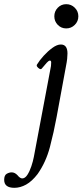

<svg xmlns="http://www.w3.org/2000/svg" viewBox="-170 -629 395 919"><path d="M147 -493Q123 -493 106.5 -510Q90 -527 90 -551Q90 -575 106.5 -592Q123 -609 147 -609Q171 -609 188 -592Q205 -575 205 -551Q205 -527 188 -510Q171 -493 147 -493ZM-101 270Q-150 270 -150 232Q-150 210 -138 203Q-126 196 -114 196Q-99 196 -86 210Q-79 219 -73 222Q-67 225 -64 225Q-50 225 -39 208Q-28 191 -20 167Q-12 143 -8 122L74 -313Q75 -323 75 -330Q75 -339 69 -339Q63 -339 54 -329Q45 -319 30 -301Q26 -296 19.5 -299.5Q13 -303 8.5 -309Q4 -315 7 -320Q19 -340 39 -362Q59 -384 81 -400Q103 -416 121 -416Q153 -416 153 -373Q153 -362 151.5 -347.5Q150 -333 145 -308L101 -69Q88 2 69 74.5Q50 147 10 204Q-17 239 -45 254.5Q-73 270 -101 270Z"/></svg>

Font: Junicode Two Beta Condensed Medium
Style: Italic
Weight: 500
Width: 3
Italic angle: -9°
Version: Version 1.053; ttfautohint (v1.8.4)